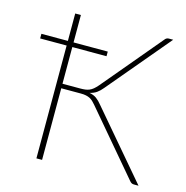

<svg xmlns="http://www.w3.org/2000/svg" viewBox="-104 -801 872 900"><g transform="rotate(15 332.0 -351.5)"><path d="M647 0H624.5Q617.5 0 612.5 -3Q607.5 -6 602 -13L347.5 -313Q340.5 -321.5 333.5 -328Q326.5 -334.5 318.2 -338.8Q310 -343 299.5 -345.2Q289 -347.5 274 -347.5H179V0H151.5V-547.5H23V-570H151.5V-703H179V-570H345V-547.5H179V-369.5H265Q278 -369.5 288.8 -370.8Q299.5 -372 309 -376Q318.5 -380 327.2 -387.2Q336 -394.5 346 -406L586.5 -692.5Q594 -703 606 -703H627L373 -401Q360 -385 346.2 -375.2Q332.5 -365.5 312.5 -361Q333.5 -357 347.2 -347Q361 -337 374.5 -320Z"/></g></svg>

Font: Lato ExtraLight
Style: Regular
Weight: 275
Designer: Lukasz Dziedzic with Adam Twardoch and Botio Nikoltchev
Foundry: tyPoland Lukasz Dziedzic
Version: Version 2.015; 2015-08-06; http://www.latofonts.com/